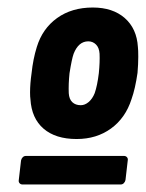

<svg xmlns="http://www.w3.org/2000/svg" viewBox="-20 -728 388 511"><path d="M61 -464Q60 -470 60 -482Q60 -505 64 -533Q68 -571 78 -603Q93 -652 132 -680Q171 -708 227 -708Q280 -708 312 -680Q344 -652 347 -603Q348 -595 348 -577Q348 -558 346 -534Q340 -492 330 -464Q314 -414 275.5 -386Q237 -358 184 -358Q128 -358 96 -385.5Q64 -413 61 -464ZM232 -480Q239 -500 243 -533Q246 -563 245 -585Q244 -601 235.5 -609.5Q227 -618 215 -618Q189 -618 176 -585Q171 -571 165 -533Q162 -504 163 -480Q164 -464 172.5 -456Q181 -448 195 -448Q206 -448 216 -456.5Q226 -465 232 -480ZM30 -249 36 -301Q37 -306 40.5 -309.5Q44 -313 49 -313H310Q315 -313 318 -309.5Q321 -306 320 -301L314 -249Q313 -244 309.5 -240.5Q306 -237 301 -237H40Q35 -237 32 -240.5Q29 -244 30 -249Z"/></svg>

Font: Barlow Semi Condensed ExtraBold
Style: Italic
Weight: 800
Width: 4
Italic angle: -7°
Designer: Jeremy Tribby
Foundry: Tribby Type
Version: Version 1.408